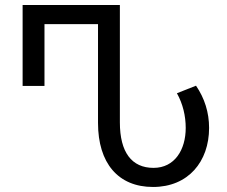

<svg xmlns="http://www.w3.org/2000/svg" viewBox="-20 -734 903 764"><path d="M589 10C729 10 812 -91 812 -225C812 -287 794 -343 760 -393L684 -363C708 -320 719 -272 719 -225C719 -138 675 -66 591 -66C504 -66 457 -128 457 -247V-714H70V-392H157V-638H370V-245C370 -85 450 10 589 10Z"/></svg>

Font: Noto Sans Georgian SemiCondensed
Style: Regular
Weight: 400
Width: 4
Designer: Monotype Design Team, Akaki Razmadze
Foundry: Google LLC
Version: Version 2.005